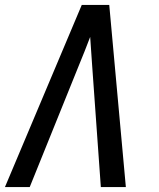

<svg xmlns="http://www.w3.org/2000/svg" viewBox="-20 -755 640 775"><path d="M0 0 310 -735H421L488 0H387L352 -490Q350 -519 348 -548Q346 -577 344 -606Q333 -577 321.5 -548Q310 -519 298 -490L100 0Z"/></svg>

Font: Iosevka SS04 Md Ex Obl
Style: Regular
Weight: 500
Width: 7
Italic angle: -9°
Monospace: yes
Designer: Belleve Invis
Foundry: Belleve Invis
Version: Version 19.0.0; ttfautohint (v1.8.4)